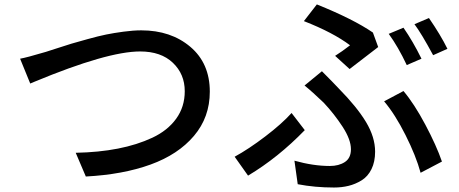

<svg xmlns="http://www.w3.org/2000/svg" viewBox="-20 -794 2040 853"><path d="M114.3 -422.9 69.3 -533.2Q97.7 -538.1 183.6 -563.5Q184.6 -563.5 230.5 -578.6Q276.4 -593.8 297.9 -600.1Q319.3 -606.4 368.7 -620.1Q418 -633.8 451.7 -640.6Q485.4 -647.5 528.8 -653.3Q572.3 -659.2 607.4 -659.2Q739.3 -659.2 825.7 -585.9Q912.1 -512.7 912.1 -386.7Q912.1 -273.4 841.8 -190.4Q771.5 -107.4 648.9 -63Q526.4 -18.6 361.3 -9.8L316.4 -115.2Q418.9 -117.2 503.9 -133.8Q588.9 -150.4 656.7 -182.1Q724.6 -213.9 762.7 -266.6Q800.8 -319.3 800.8 -388.7Q800.8 -464.8 748 -515.1Q695.3 -565.4 602.5 -565.4Q457 -565.4 132.8 -430.7Q120.1 -424.8 114.3 -422.9Z M1707 -643.6 1772.5 -670.9Q1814.5 -610.4 1852.5 -533.2L1787.1 -504.9Q1749 -585.9 1707 -643.6ZM1821.3 -686.5 1885.7 -713.9Q1937.5 -638.7 1967.8 -577.1L1904.3 -548.8Q1851.6 -646.5 1821.3 -686.5ZM1533.2 -487.3 1468.8 -545.9Q1500 -565.4 1535.2 -592.8Q1460 -649.4 1330.1 -700.2L1387.7 -774.4Q1549.8 -709 1636.7 -649.4L1660.2 -585ZM1302.7 24.4 1288.1 -80.1Q1372.1 -56.6 1445.3 -56.6Q1485.4 -56.6 1512.2 -74.2Q1539.1 -91.8 1539.1 -130.9Q1539.1 -173.8 1502 -231Q1464.8 -288.1 1418 -337.9Q1368.2 -385.7 1333 -414.1L1410.2 -477.5Q1460.9 -426.8 1485.4 -400.4Q1565.4 -319.3 1606 -252Q1646.5 -184.6 1646.5 -120.1Q1646.5 -75.2 1630.4 -42.5Q1614.3 -9.8 1586.4 7.3Q1558.6 24.4 1528.3 31.7Q1498 39.1 1463.9 39.1Q1378.9 39.1 1302.7 24.4ZM1943.4 -76.2 1848.6 -26.4Q1828.1 -101.6 1781.7 -193.8Q1735.4 -286.1 1686.5 -343.8L1772.5 -389.6Q1820.3 -333 1869.6 -240.2Q1918.9 -147.5 1943.4 -76.2ZM1275.4 -292 1334 -215.8Q1215.8 -93.8 1082 -13.7L1022.5 -97.7Q1085 -131.8 1158.7 -188Q1232.4 -244.1 1275.4 -292Z"/></svg>

Font: Gen Shin Gothic Monospace Medium
Style: Regular
Weight: 500
Designer: [Source Han Sans]
Ryoko NISHIZUKA  (kana & ideographs); Paul D. Hunt (Latin, Greek & Cyrillic); Wenlong ZHANG  (bopomofo
Version: Version 1.002.20150607